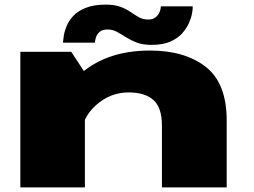

<svg xmlns="http://www.w3.org/2000/svg" viewBox="-20 -810 1100 830"><path d="M68 0H347V-496L288 -586H68ZM680 0H960V-288.5Q960 -450.5 869.5 -521Q779 -591.5 628 -591.5Q431 -591.5 314 -477.8Q197 -364 197 -302.5L332 -220.5Q332 -298.5 394 -354.5Q456 -410.5 536 -410.5Q607 -410.5 643.5 -377.5Q680 -344.5 680 -267.5ZM635 -616Q684.5 -616 716.5 -630.2Q748.5 -644.5 767.8 -666.2Q787 -688 797 -711Q807 -734 810.5 -753.8Q814 -773.5 813 -782.5H675.5Q675.5 -772.5 670.2 -758.8Q665 -745 652.5 -735.2Q640 -725.5 621.5 -725.5Q599 -725.5 581.5 -735Q564 -744.5 545 -757.8Q526 -771 500.8 -780.5Q475.5 -790 437 -790Q385.5 -790 351 -776.2Q316.5 -762.5 296.8 -741.2Q277 -720 267.5 -696.2Q258 -672.5 255.5 -653.5Q253 -634.5 252 -625.5H390.5Q390.5 -635 395 -649Q399.5 -663 411.5 -672.8Q423.5 -682.5 444.5 -682.5Q467 -682.5 485.8 -672.2Q504.5 -662 524.5 -649.2Q544.5 -636.5 570.5 -626.2Q596.5 -616 635 -616Z"/></svg>

Font: Anybody ExtraExpanded Black
Style: Regular
Weight: 900
Width: 8
Version: Version 1.113;gftools[0.9.25]